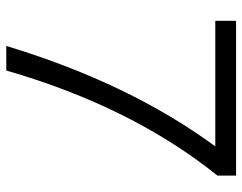

<svg xmlns="http://www.w3.org/2000/svg" viewBox="-100 -670 770 610"><g transform="rotate(90 285.0 -365.0)"><path d="M538 -671Q319 -398 204 0H126Q244 -390 445 -664H46V-730H538Z"/></g></svg>

Font: Nacelle Light
Style: Regular
Weight: 300
Designer: Sora Sagano
Foundry: Sora Sagano
Version: Version 1.000;FEAKit 1.0